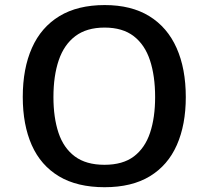

<svg xmlns="http://www.w3.org/2000/svg" viewBox="-20 -741 836 770"><path d="M399.4 9.8Q289.6 9.8 216.6 -33.9Q143.6 -77.6 107.4 -158.9Q71.3 -240.2 71.3 -352.1Q71.3 -466.3 108.2 -549.1Q145 -631.8 218.3 -676.3Q291.5 -720.7 399.9 -720.7Q506.8 -720.7 579.1 -676Q651.4 -631.3 688.2 -548.6Q725.1 -465.8 725.1 -351.6Q725.1 -240.7 689.2 -159.4Q653.3 -78.1 581.1 -34.2Q508.8 9.8 399.4 9.8ZM398.9 -80.1Q472.7 -80.1 517.1 -113.8Q561.5 -147.5 581.8 -208.5Q602.1 -269.5 602.1 -351.6Q602.1 -436.5 581.5 -499Q561 -561.5 516.4 -595.9Q471.7 -630.4 399.4 -630.4Q327.6 -630.4 282.2 -596.2Q236.8 -562 215.6 -499.5Q194.3 -437 194.3 -351.6Q194.3 -269.5 214.6 -208.5Q234.9 -147.5 280 -113.8Q325.2 -80.1 398.9 -80.1Z"/></svg>

Font: Comme Medium
Style: Regular
Weight: 500
Version: Version 1.000;gftools[0.9.27]